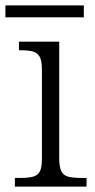

<svg xmlns="http://www.w3.org/2000/svg" viewBox="-28 -690 350 710"><path d="M27 0V-32H47Q76 -32 93.5 -36.5Q111 -41 119 -55.5Q127 -70 127 -102V-433Q127 -466 118.5 -480.5Q110 -495 94 -499.5Q78 -504 52 -504H42V-536H191V-105Q191 -72 199 -56.5Q207 -41 225 -36.5Q243 -32 272 -32H292V0ZM-8 -626V-670H282V-626Z"/></svg>

Font: Noto Serif Khmer Light
Style: Regular
Weight: 300
Version: Version 2.003